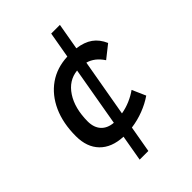

<svg xmlns="http://www.w3.org/2000/svg" viewBox="-241 -793 1068 1068"><g transform="rotate(-45 293.0 -259.0)"><path d="M214.4 163.1 241.2 9.3Q152.3 5.4 104 -44.2Q55.7 -93.8 55.7 -180.2Q55.7 -282.2 90.3 -358.9Q125 -435.5 187.7 -479.5Q250.5 -523.4 335.4 -526.9L362.3 -680.7H430.7L403.3 -523.9Q459 -516.6 494.1 -491.5Q529.3 -466.3 549.3 -419.9L473.6 -359.9Q438 -414.1 386.2 -428.2L326.7 -88.4Q362.8 -94.7 396.2 -109.1Q429.7 -123.5 457 -143.1L492.2 -63Q454.1 -36.6 407.2 -18.6Q360.4 -0.5 310.1 6.3L282.7 163.1ZM257.8 -83.5 318.8 -433.6Q247.1 -426.3 203.9 -360.6Q160.6 -294.9 160.2 -190.9Q160.6 -143.1 186 -115.2Q211.4 -87.4 257.8 -83.5Z"/></g></svg>

Font: Cascadia Code NF
Style: Italic
Weight: 400
Italic angle: -10°
Monospace: yes
Designer: Aaron Bell
Foundry: Saja Typeworks
Version: Version 2404.023; ttfautohint (v1.8.4)